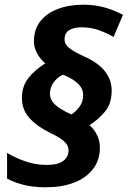

<svg xmlns="http://www.w3.org/2000/svg" viewBox="-20 -785 542 815"><path d="M174 10Q120 10 79.5 -0.5Q39 -11 10 -27V-136Q45 -115 88 -100Q131 -85 178 -85Q226 -85 248.5 -102Q271 -119 271 -147Q271 -167 254 -183.5Q237 -200 193 -221Q136 -249 104.5 -284.5Q73 -320 73 -369Q73 -418 100 -453Q127 -488 172 -516Q152 -533 138 -557.5Q124 -582 124 -610Q124 -660 151 -694.5Q178 -729 225.5 -747Q273 -765 334 -765Q383 -765 423.5 -753.5Q464 -742 502 -722L462 -628Q435 -644 401 -656.5Q367 -669 324 -669Q293 -669 273.5 -657Q254 -645 254 -617Q254 -597 274 -581Q294 -565 336 -546Q454 -494 454 -400Q454 -345 425 -310.5Q396 -276 360 -254Q379 -237 391.5 -212.5Q404 -188 404 -159Q404 -105 374.5 -67Q345 -29 293.5 -9.5Q242 10 174 10ZM283 -299Q302 -311 317.5 -332Q333 -353 333 -382Q333 -409 310.5 -430.5Q288 -452 247 -468Q222 -456 207 -434.5Q192 -413 192 -387Q192 -362 212.5 -342Q233 -322 283 -299Z"/></svg>

Font: Noto IKEA Latin
Style: Bold Italic
Weight: 700
Italic angle: -12°
Designer: Monotype Design Team
Foundry: Monotype Imaging Inc.
Version: Version 1.0